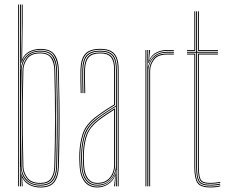

<svg xmlns="http://www.w3.org/2000/svg" viewBox="-20 -820 994 845"><path d="M60 0V-800H64V0ZM68 0V-800H72V-608.5L71.2 -513.5H72.2Q73.8 -551.8 96.6 -574.4Q119.5 -597 157.5 -597Q197 -597 213.5 -574.5Q230 -552 231 -513.8Q233 -444.5 233.8 -375.5Q234.5 -306.5 233.9 -234.8Q233.2 -163 231 -85.2Q230 -45.8 212.8 -24.4Q195.5 -3 157.5 -3Q119.8 -3 96.4 -25Q73 -47 72 -85.2H71L72 0ZM157 -7Q193 -7 209.5 -27.1Q226 -47.2 227 -85.5Q230.5 -202.5 230.2 -305.8Q230 -409 227 -513.5Q226 -546.5 211.6 -569.8Q197.2 -593 157.2 -593Q127.8 -593 110 -580.4Q92.2 -567.8 84 -549.4Q75.8 -531 75.2 -513.5Q73.2 -435 72.6 -366.1Q72 -297.2 72.6 -229.1Q73.2 -161 75 -84.5Q75.5 -67.8 83.6 -49.8Q91.8 -31.8 109.6 -19.4Q127.5 -7 157 -7ZM156.8 -11Q115.2 -11 97.5 -35.2Q79.8 -59.5 79 -85.5Q77 -159.8 76.2 -229.9Q75.5 -300 76.2 -369.9Q77 -439.8 79 -513.5Q79.8 -539 97 -564Q114.2 -589 156.8 -589Q188.8 -589 205.4 -570.9Q222 -552.8 223 -513.5Q225.2 -438.8 225.9 -369.5Q226.5 -300.2 225.9 -230.8Q225.2 -161.2 223 -85.5Q222 -52.2 207.5 -31.6Q193 -11 156.8 -11ZM156.5 -15Q190.5 -15 204.2 -34.4Q218 -53.8 219 -85.8Q222.2 -197.8 222.2 -298.8Q222.2 -399.8 219 -513.5Q218 -545.5 204.4 -565.2Q190.8 -585 156.5 -585Q117 -585 100.4 -561.8Q83.8 -538.5 83 -513.5Q81 -438.2 80.2 -369.1Q79.5 -300 80.2 -230.8Q81 -161.5 83 -85.8Q83.8 -61 100.4 -38Q117 -15 156.5 -15ZM158 5.2Q130.8 5.2 109.4 -6.2Q88 -17.8 78.8 -37.2H77.8L79.5 -4.8L80 0H76L73.2 -57.5H74.2Q79 -32.8 101.5 -15.8Q124 1.2 157.8 1.2Q201 1.2 217.4 -23Q233.8 -47.2 234.8 -84.8Q237 -165.5 237.8 -234Q238.5 -302.5 237.9 -369.9Q237.2 -437.2 234.8 -513.8Q233.8 -549 218.2 -574.9Q202.8 -600.8 158 -600.8Q129 -600.8 106.2 -587.1Q83.5 -573.5 75.2 -543.5H73.5L75.8 -668.5V-800H79.8V-717L77.5 -560.2H78.5Q88 -582.8 110.2 -593.8Q132.5 -604.8 158 -604.8Q202.2 -604.8 220 -579.8Q237.8 -554.8 238.8 -513.8Q241 -437 241.8 -368.8Q242.5 -300.5 241.9 -231.8Q241.2 -163 238.8 -84.8Q237.5 -43.8 219.8 -19.2Q202 5.2 158 5.2Z M498.2 0V-514Q498.2 -560.8 480.4 -580.9Q462.5 -601 421.2 -601Q377.2 -601 358.5 -580.2Q339.8 -559.5 338.2 -514Q337.5 -490.8 338 -463.8Q338.5 -436.8 339.2 -410H335.2Q334.5 -436.8 334 -464.5Q333.5 -492.2 334.2 -514Q335.8 -562.8 355.9 -583.9Q376 -605 421.2 -605Q450.2 -605 468 -595.8Q485.8 -586.5 494 -566.5Q502.2 -546.5 502.2 -514V0ZM408.2 -7Q437.8 -7 455.8 -21Q473.8 -35 482 -54.8Q490.2 -74.5 490.2 -91.2V-350.8Q473 -340.8 449.5 -325.2Q426 -309.8 407.5 -295.2Q370 -266.2 356.6 -230.5Q343.2 -194.8 341.2 -144.8Q340.8 -129.5 341 -121.5Q341.2 -113.5 342.2 -90.5Q344.2 -50.2 361.5 -28.6Q378.8 -7 408.2 -7ZM408.2 -11Q381 -11 364.6 -31.1Q348.2 -51.2 346.2 -90.8Q345.2 -109.5 345 -120Q344.8 -130.5 345.2 -144.8Q347.2 -198.2 361.6 -232.1Q376 -266 410.5 -292.5Q426.5 -305 447.2 -319Q468 -333 486.2 -343.8V-91.2Q486.2 -74.5 478.8 -55.8Q471.2 -37 454.1 -24Q437 -11 408.2 -11ZM408.2 -15Q435 -15 451.2 -27.1Q467.5 -39.2 474.9 -57Q482.2 -74.8 482.2 -91.2V-336.8Q467.8 -327.8 448.9 -315.1Q430 -302.5 412.5 -289Q377.8 -262 364.5 -228.6Q351.2 -195.2 349.2 -144.5Q348.8 -129.8 349 -122Q349.2 -114.2 350.2 -90.8Q352.2 -54.5 367.2 -34.8Q382.2 -15 408.2 -15ZM408.2 5Q372 5 352.2 -20.2Q332.5 -45.5 330.2 -90Q329.2 -108.5 329 -120.2Q328.8 -132 329.2 -145Q331 -192 344.1 -231.8Q357.2 -271.5 400.2 -304.8Q411.8 -313.5 425.2 -323Q438.8 -332.5 453.2 -342Q467.8 -351.5 482.2 -360V-514Q482.2 -552 468.1 -568.5Q454 -585 421.2 -585Q386.2 -585 370.9 -568.2Q355.5 -551.5 354.2 -513.5Q353.5 -490.8 354 -465.6Q354.5 -440.5 355.2 -410H351.2Q350.5 -438 350 -465.1Q349.5 -492.2 350.2 -513.5Q351.5 -552.2 367.1 -570.6Q382.8 -589 421.2 -589Q456.2 -589 471.2 -571.6Q486.2 -554.2 486.2 -514V-357.8Q464.2 -344.8 442.6 -330.2Q421 -315.8 402.2 -301.2Q361.5 -269.5 348.2 -231.1Q335 -192.8 333.2 -145Q332.8 -129.8 333 -121.5Q333.2 -113.2 334.2 -90.2Q336.5 -46.2 355.8 -22.6Q375 1 408.2 1Q436.5 1 458.2 -14.6Q480 -30.2 489 -57.5H490L486.8 -6V0H482.5V-4.8L487 -44.5H486Q476.5 -21.8 454.6 -8.4Q432.8 5 408.2 5ZM490.5 0V-10L492 -72.2H491Q486.5 -45.8 464.1 -24.4Q441.8 -3 408.2 -3Q376.5 -3 358.5 -25.6Q340.5 -48.2 338.2 -90.5Q337.2 -109 337 -120Q336.8 -131 337.2 -144.8Q339 -191.8 351.6 -229.2Q364.2 -266.8 405.2 -298.5Q418.5 -308.8 433.6 -319Q448.8 -329.2 463.5 -338.6Q478.2 -348 490.2 -355V-514Q490.2 -556.5 474.2 -574.8Q458.2 -593 421.2 -593Q382.5 -593 365 -574.6Q347.5 -556.2 346.2 -513.8Q345.5 -490.5 346 -463.8Q346.5 -437 347.2 -410H343.2Q342.5 -437.5 342 -464.9Q341.5 -492.2 342.2 -513.8Q343.5 -557.8 361.6 -577.4Q379.8 -597 421.2 -597Q460.2 -597 477.2 -577.8Q494.2 -558.5 494.2 -514V0Z M628.2 0V-600H632.2V-590L630.2 -527.8H632.2Q638.8 -556.8 660 -574.4Q681.2 -592 714.5 -592Q722.2 -592 729.9 -592Q737.5 -592 745.2 -592V-588Q737.5 -588 729.9 -588Q722.2 -588 714.5 -588Q685 -588 667 -575.2Q649 -562.5 640.9 -544.1Q632.8 -525.8 632.8 -508.8V0ZM620.2 0V-600H624.2V0ZM636.8 0V-508.8Q636.8 -534.2 654.1 -559.1Q671.5 -584 714.5 -584Q722.2 -584 729.9 -584Q737.5 -584 745.2 -584V-580Q737.5 -580 729.9 -580Q722.2 -580 714.5 -580Q674.5 -580 657.6 -556.9Q640.8 -533.8 640.8 -508.8V0ZM632.2 -542.5 636 -594V-600H640.2V-595.2L636 -555.5H637Q646.5 -577.8 668 -588.9Q689.5 -600 714.5 -600Q722.2 -600 729.9 -600Q737.5 -600 745.2 -600V-596Q737.5 -596 729.9 -596Q722.2 -596 714.5 -596Q686.5 -596 664.9 -583.1Q643.2 -570.2 634.2 -542.5Z M906.2 -3Q864.8 -3 854 -21.6Q843.2 -40.2 843.2 -85V-588H803.2V-592H843.2V-770H847.2V-592H939.2V-588H847.2V-85Q847.2 -41.5 857.2 -24.2Q867.2 -7 906.2 -7Q916.2 -7 927.8 -8.2Q939.2 -9.5 949.2 -11.8V-7.8Q939 -5.2 927.5 -4.1Q916 -3 906.2 -3ZM906.2 5Q861.2 5 848.2 -16Q835.2 -37 835.2 -85V-580H803.2V-584H839.2V-85Q839.2 -39 851.1 -19Q863 1 906.2 1Q916.8 1 928.4 -0.2Q940 -1.5 949.2 -4V0Q931.2 5 906.2 5ZM906.2 -11Q868.2 -11 859.8 -27.8Q851.2 -44.5 851.2 -85.2V-584H939.2V-580H855.2V-85.2Q855.2 -45.8 863 -30.4Q870.8 -15 906.2 -15Q915.5 -15 926.6 -16.1Q937.8 -17.2 949.2 -19.5V-15.5Q939.2 -13.5 927.8 -12.2Q916.2 -11 906.2 -11ZM803.2 -596V-600H835.2V-770H839.2V-596ZM851.2 -596V-770H855.2V-600H939.2V-596Z"/></svg>

Font: Big Shoulders Inline Display Thin Thin
Style: Regular
Weight: 250
Version: Version 2.002